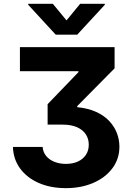

<svg xmlns="http://www.w3.org/2000/svg" viewBox="-20 -792 696 1004"><path d="M47.6 -23.8H202.8Q204.9 3.6 221.4 23.6Q237.9 43.7 264.9 54.3Q291.9 65 324.6 65Q360.1 65 386.9 52.9Q413.7 40.8 429 18.1Q444.2 -4.6 444.2 -35.5Q444.2 -65.7 429 -89.3Q413.7 -112.9 383.2 -126.6Q352.6 -140.3 307.5 -140.3H229V-247.2L390.3 -414.8V-419.7H84.2V-545.5H579.2V-434.7L383.9 -237.2V-231.5Q441.4 -225.9 483.1 -206.7Q524.9 -187.5 551.5 -158.9Q578.1 -130.3 591.3 -95.9Q604.4 -61.4 604.4 -25.2Q604.4 39.1 567.6 88.1Q530.9 137.1 467.7 164.4Q404.5 191.8 324.2 191.8Q244.3 191.8 182.7 164.8Q121.1 137.8 85.4 89.3Q49.7 40.8 47.6 -23.8ZM256.4 -772 327.8 -685.4 399.1 -772H528.1V-767L383.9 -610.8H271.3L127.5 -767V-772Z"/></svg>

Font: InterMG
Style: Bold
Weight: 700
Designer: Rasmus Andersson
Foundry: rsms
Version: Version 3.019;December 26, 2023;FontCreator 15.0.0.2955 64-b